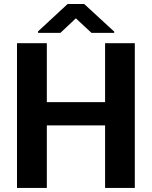

<svg xmlns="http://www.w3.org/2000/svg" viewBox="-20 -923 746 943"><path d="M210 -710.9V-421.4H496.1V-710.9H642.1V0H496.1V-307.1H210V0H63.5V-710.9ZM393.6 -903.3 541 -767.6V-761.7H429.2L352.5 -833L276.9 -761.7H167V-769L312 -903.3Z"/></svg>

Font: Vazirmatn RD FD
Style: Bold
Weight: 700
Designer: Saber Rastikerdar
Foundry: Saber Rastikerdar
Version: Version 33.003